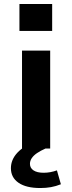

<svg xmlns="http://www.w3.org/2000/svg" viewBox="-20 -749 364 968"><path d="M91 0V-494H233V0ZM78 -593V-729H243V-593ZM183 199Q112 199 73.5 172.5Q35 146 35 99Q35 56 67.5 21Q100 -14 167 -40L209 0Q184 11 166.5 23Q149 35 140 48.5Q131 62 131 77Q131 98 149 110Q167 122 200 122Q217 122 233.5 119Q250 116 267 110L287 180Q262 190 237 194.5Q212 199 183 199Z"/></svg>

Font: Nunito Sans 10pt Expanded
Style: Bold
Weight: 700
Width: 7
Designer: Vernon Adams
Foundry: Vernon Adams
Version: Version 3.101;gftools[0.9.27]